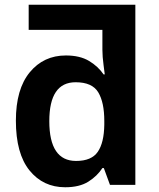

<svg xmlns="http://www.w3.org/2000/svg" viewBox="-20 -780 670 810"><path d="M301 -101Q188 -101 188 -269Q188 -433 299 -433Q369 -433 394.5 -390.5Q420 -348 420 -270V-254Q419 -178 392.5 -139.5Q366 -101 301 -101ZM255 10Q315 10 352.5 -13.5Q390 -37 412 -71H418L444 0H551V-760H101V-654H412V-570Q412 -541 417 -504.5Q422 -468 422 -466H417Q394 -500 355.5 -523Q317 -546 258 -546Q164 -546 105.5 -475Q47 -404 47 -271Q47 -132 104.5 -61Q162 10 255 10Z"/></svg>

Font: Noto Sans UI
Style: Bold
Weight: 700
Designer: Monotype Design Team
Foundry: Monotype Imaging Inc.
Version: Version 1.901